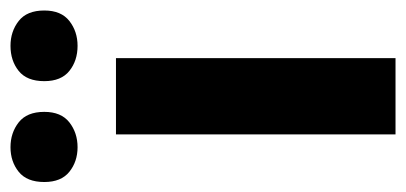

<svg xmlns="http://www.w3.org/2000/svg" viewBox="-244 -564 792 375"><g transform="rotate(-90 152.5 -376.0)"><path d="M227 0H78V-546H227ZM-15 -686Q-15 -720 5 -736Q25 -752 53 -752Q81 -752 101.5 -736Q122 -720 122 -686Q122 -653 101.5 -637Q81 -621 53 -621Q25 -621 5 -637Q-15 -653 -15 -686ZM182 -686Q182 -720 202 -736Q222 -752 251 -752Q279 -752 299.5 -736Q320 -720 320 -686Q320 -653 299.5 -637Q279 -621 251 -621Q222 -621 202 -637Q182 -653 182 -686Z"/></g></svg>

Font: BC Sans
Style: Bold
Weight: 700
Designer: Monotype Design Team
Province of B.C.
Foundry: Monotype Imaging Inc.
Version: Version 2.000;GOOG;noto-source:20170915:90ef993387c0